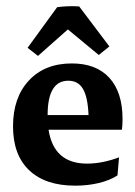

<svg xmlns="http://www.w3.org/2000/svg" viewBox="-20 -584 431 612"><path d="M232.4 -563.5 328.6 -436 294.9 -408.7 196.3 -490.2 101.1 -405.8 67.9 -431.6 162.1 -561Q195.8 -565.9 232.4 -563.5ZM219.7 7.8Q124.5 7.8 73 -41.3Q21.5 -90.3 21.5 -181.2Q21.5 -273.4 72.3 -327.6Q123 -381.8 209 -381.8Q286.6 -381.8 328.6 -335.9Q370.6 -290 370.6 -204.6Q370.6 -197.3 370.1 -187.3Q369.6 -177.2 368.7 -170.4H134.8Q151.4 -62.5 257.3 -62.5Q306.2 -62.5 359.4 -82.5L354.5 -24.9Q330.6 -9.3 295.2 -0.7Q259.8 7.8 219.7 7.8ZM197.8 -326.7Q131.8 -326.7 131.8 -217.3H262.2Q259.8 -274.9 244.4 -300.8Q229 -326.7 197.8 -326.7Z"/></svg>

Font: Markazi Text SemiBold
Style: Regular
Weight: 600
Designer: Borna Izadpanah (Arabic designer), Fiona Ross (Arabic design director) and Florian Runge (Latin designer)
Foundry: Borna Izadpanah and Florian Runge
Version: Version 1.001; ttfautohint (v1.8.3)